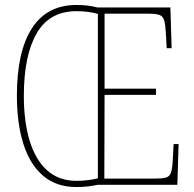

<svg xmlns="http://www.w3.org/2000/svg" viewBox="-20 -744 783 773"><path d="M287 9Q207 9 154 -36Q101 -81 74.5 -163.5Q48 -246 48 -359Q48 -536 108.5 -630Q169 -724 288 -724Q335 -724 372 -714H666L671 -550H651L648 -608Q646 -645 641 -662Q636 -679 621.5 -684Q607 -689 575 -689H401V-387H608V-362H401L400 -25H604Q634 -25 648 -29Q662 -33 667.5 -47Q673 -61 675 -90L679 -164H699L694 0H373Q334 9 287 9ZM287 -16Q316 -16 336.5 -19Q357 -22 374 -26V-688Q335 -699 288 -699Q179 -699 127.5 -609.5Q76 -520 76 -358Q76 -254 99.5 -177Q123 -100 170 -58Q217 -16 287 -16Z"/></svg>

Font: Noto Serif Thai Condensed Thin
Style: Regular
Weight: 100
Width: 3
Designer: Monotype Design Team
Foundry: Monotype Imaging Inc.
Version: Version 2.001; ttfautohint (v1.8.4.7-5d5b)